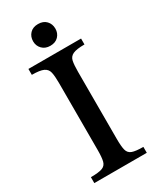

<svg xmlns="http://www.w3.org/2000/svg" viewBox="-209 -892 790 957"><g transform="rotate(-30 186.0 -413.5)"><path d="M336 0H34V-34Q79 -34 99.5 -41.5Q120 -49 125.5 -70.5Q131 -92 131 -135V-521Q131 -560 126 -582Q121 -604 100.5 -613.5Q80 -623 34 -623V-657H337V-623Q291 -623 270.5 -613.5Q250 -604 245.5 -582Q241 -560 241 -521V-135Q241 -92 246.5 -70.5Q252 -49 272 -41.5Q292 -34 336 -34ZM187 -702Q158 -702 140.5 -720Q123 -738 123 -764Q123 -791 140 -809Q157 -827 187 -827Q217 -827 234 -809Q251 -791 251 -764Q251 -738 234 -720Q217 -702 187 -702Z"/></g></svg>

Font: STIX Two Text Medium
Style: Regular
Weight: 500
Designer: Ross Mills, John Hudson & Paul Hanslow, Tiro Typeworks Ltd; with prior portions MicroPress Inc., and Coen Hoffman.
Foundry: Tiro Typeworks Ltd
Version: Version 2.13 b171